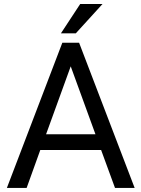

<svg xmlns="http://www.w3.org/2000/svg" viewBox="-20 -920 692 940"><path d="M475.1 -185.5H177.2L110.4 0H13.7L285.2 -710.9H367.2L639.2 0H543ZM205.6 -262.7H447.3L326.2 -595.2ZM372.6 -900.4H481.9L351.1 -756.8H278.3Z"/></svg>

Font: RobotoDraft
Style: Regular
Weight: 400
Designer: Google
Foundry: Google
Version: Version 2.000988-w1; 2014